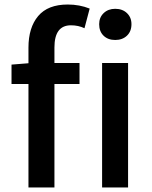

<svg xmlns="http://www.w3.org/2000/svg" viewBox="-20 -830 673 850"><path d="M547 -551V0H432V-551ZM419 -723Q419 -753 439 -772Q459 -791 490 -791Q522 -791 542 -772Q562 -753 562 -723Q562 -691 542 -672Q522 -653 490 -653Q458 -653 438.5 -672Q419 -691 419 -723ZM106 -550V-619Q106 -708 149 -759Q192 -810 280 -810Q332 -810 377 -792L354 -705Q327 -718 294 -718Q221 -718 221 -620V-551H332V-458H221V0H106V-458H31V-544Z"/></svg>

Font: Sinter Medium
Style: Regular
Weight: 500
Foundry: Adobe & rsms
Version: Version 1.000